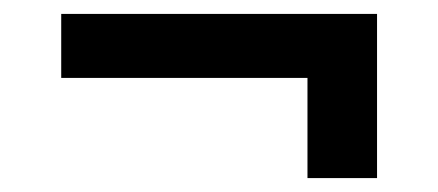

<svg xmlns="http://www.w3.org/2000/svg" viewBox="-20 -416 630 276"><path d="M422 -160V-304H68V-396H522V-160Z"/></svg>

Font: Host Grotesk Light Medium
Style: Regular
Weight: 500
Version: Version 1.003